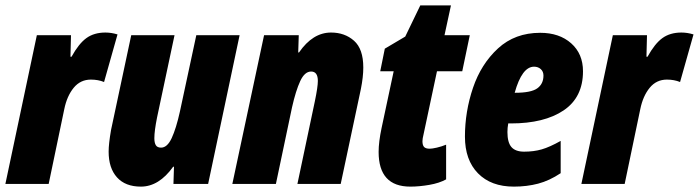

<svg xmlns="http://www.w3.org/2000/svg" viewBox="-32 -684 2599 714"><path d="M105 -553H232L230 -473H234Q261 -522 289.5 -542.5Q318 -563 360 -563Q382 -563 405 -556L355 -379Q333 -388 306 -388Q267 -388 242 -357.5Q217 -327 207 -278L149 0H-12Z M372 -120Q372 -149 381 -201L456 -553H617L552 -247Q542 -197 542 -170Q542 -153 547.5 -144Q553 -135 567 -135Q590 -135 606.5 -170.5Q623 -206 637 -269L698 -553H859L742 0H613L615 -64H612Q559 10 492 10Q434 10 403 -24.5Q372 -59 372 -120Z M950 -553H1079L1077 -489H1080Q1131 -563 1199 -563Q1250 -563 1284.5 -532.5Q1319 -502 1319 -433Q1319 -398 1310 -353L1235 0H1074L1139 -308Q1150 -361 1150 -383Q1150 -418 1125 -418Q1101 -418 1084.5 -382.5Q1068 -347 1054 -285L994 0H832Z M1376 -119Q1376 -156 1387 -208L1432 -419H1382L1399 -503L1475 -548L1531 -664H1645L1621 -553H1715L1687 -419H1593L1543 -184Q1539 -168 1539 -159Q1539 -144 1545 -137.5Q1551 -131 1566 -131Q1575 -131 1592.5 -135Q1610 -139 1627 -146V-17Q1602 -3 1564.5 3.5Q1527 10 1494 10Q1376 10 1376 -119Z M1697 -176Q1697 -269 1727 -357.5Q1757 -446 1820 -504Q1883 -562 1977 -562Q2048 -562 2092 -523Q2136 -484 2136 -419Q2136 -322 2064 -273.5Q1992 -225 1868 -225H1858Q1855 -209 1855 -193Q1855 -154 1870 -137Q1885 -120 1917 -120Q1953 -120 1982.5 -128.5Q2012 -137 2053 -160V-40Q2011 -12 1969 -1Q1927 10 1879 10Q1794 10 1745.5 -39.5Q1697 -89 1697 -176ZM1884 -339Q1943 -339 1966 -355.5Q1989 -372 1989 -403Q1989 -418 1979 -427Q1969 -436 1954 -436Q1909 -436 1882 -339Z M2247 -553H2374L2372 -473H2376Q2403 -522 2431.5 -542.5Q2460 -563 2502 -563Q2524 -563 2547 -556L2497 -379Q2475 -388 2448 -388Q2409 -388 2384 -357.5Q2359 -327 2349 -278L2291 0H2130Z"/></svg>

Font: Noto Sans UI CondBlack
Style: Italic
Weight: 900
Width: 3
Italic angle: -12°
Designer: Monotype Design Team
Foundry: Monotype Imaging Inc.
Version: Version 1.001